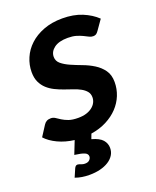

<svg xmlns="http://www.w3.org/2000/svg" viewBox="-130 -566 652 805"><g transform="rotate(-20 196.5 -164.0)"><path d="M96.7 106Q100.1 106 103 107.2Q106 108.4 109.6 109.6Q113.3 110.8 117.7 112.1Q122.1 113.3 127.9 113.3Q141.6 113.3 148.4 106.2Q155.3 99.1 155.3 90.8Q155.3 79.1 141.8 73.2Q128.4 67.4 97.7 63.5L120.6 5.4Q81.1 0.5 48.3 -14.9Q15.6 -30.3 -3.9 -51.8L25.9 -98.1Q31.2 -106.4 38.8 -110.6Q46.4 -114.7 57.6 -114.7Q67.9 -114.7 76.7 -108.9Q85.4 -103 96.9 -95.7Q108.4 -88.4 124.8 -82.5Q141.1 -76.7 167 -76.7Q187.5 -76.7 203.1 -81.5Q218.8 -86.4 229.7 -95Q240.7 -103.5 246.3 -114.5Q252 -125.5 252 -137.7Q252 -153.3 243.2 -164.1Q234.4 -174.8 220.2 -182.6Q206.1 -190.4 187.7 -196.5Q169.4 -202.6 150.1 -209.5Q130.9 -216.3 112.5 -225.3Q94.2 -234.4 80.1 -247.3Q65.9 -260.3 57.1 -278.8Q48.3 -297.4 48.3 -323.7Q48.3 -356 61.3 -386.2Q74.2 -416.5 99.4 -439.9Q124.5 -463.4 161.4 -477.5Q198.2 -491.7 245.6 -491.7Q295.4 -491.7 333.5 -476.1Q371.6 -460.4 397.5 -435.5L366.7 -391.6Q361.3 -383.8 356.2 -380.4Q351.1 -377 342.8 -377Q334 -377 325 -381.6Q315.9 -386.2 304 -392.1Q292 -397.9 276.4 -402.6Q260.7 -407.2 239.3 -407.2Q199.7 -407.2 178.5 -391.4Q157.2 -375.5 157.2 -352.1Q157.2 -333 172.4 -320.6Q187.5 -308.1 210.2 -298.1Q232.9 -288.1 259.3 -278.3Q285.6 -268.6 308.3 -254.4Q331.1 -240.2 346.2 -219.2Q361.3 -198.2 361.3 -166Q361.3 -135.3 349.9 -106.9Q338.4 -78.6 317.1 -56.2Q295.9 -33.7 265.1 -17.8Q234.4 -2 195.8 3.9L187.5 25.9Q221.7 35.2 235.4 51Q249 66.9 249 86.9Q249 105 240 119.1Q231 133.3 215.1 143.3Q199.2 153.3 177.5 158.7Q155.8 164.1 129.9 164.1Q111.8 164.1 96.7 161.6Q81.5 159.2 66.4 153.8L82.5 116.7Q85 111.8 88.1 108.9Q91.3 106 96.7 106Z"/></g></svg>

Font: Carlito
Style: Bold Italic
Weight: 700
Italic angle: -7°
Designer: Lukasz Dziedzic
Foundry: tyPoland Lukasz Dziedzic
Version: Version 1.104